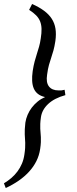

<svg xmlns="http://www.w3.org/2000/svg" viewBox="-60 -801 393 975"><path d="M272 -317.9Q216.3 -302.7 184.8 -273.2Q153.3 -243.7 147.9 -206.1Q145 -186 144.5 -172.1Q144 -158.2 144.5 -147Q145 -135.7 146 -126Q147 -116.2 147.5 -104.7Q147.9 -93.3 147.5 -79.1Q147 -64.9 144 -44.9Q139.2 -11.7 124.8 17.1Q110.4 45.9 87.6 70.8Q64.9 95.7 34.9 116.5Q4.9 137.2 -30.8 153.8L-40 129.9Q-20.5 118.2 -2.9 103.3Q14.6 88.4 28.3 70.1Q42 51.8 51.3 30Q60.5 8.3 64 -17.1Q66.9 -36.1 67.6 -50Q68.4 -64 68.1 -75.4Q67.9 -86.9 66.9 -97.2Q65.9 -107.4 65.7 -118.9Q65.4 -130.4 65.9 -144.5Q66.4 -158.7 68.8 -178.2Q71.8 -198.2 80.1 -217.8Q88.4 -237.3 101.3 -254.4Q114.3 -271.5 131.3 -285.4Q148.4 -299.3 168.9 -308.1Q147 -313 132.8 -324Q118.7 -335 111.6 -351.6Q104.5 -368.2 103.3 -390.4Q102.1 -412.6 106 -439.9Q110.4 -468.8 116 -489.3Q121.6 -509.8 127.4 -527.8Q133.3 -545.9 138.4 -564Q143.6 -582 147 -606Q151.4 -633.3 150.9 -654.3Q150.4 -675.3 143.8 -692.1Q137.2 -709 123.5 -722.9Q109.9 -736.8 87.9 -751L103 -780.8Q139.2 -764.6 163.8 -746.3Q188.5 -728 202.9 -705.6Q217.3 -683.1 221.7 -655.5Q226.1 -627.9 221.2 -592.8Q216.8 -564 211.4 -544.9Q206.1 -525.9 200.2 -508.5Q194.3 -491.2 188.7 -471.4Q183.1 -451.7 179.2 -421.9Q172.9 -382.3 188.5 -362.1Q204.1 -341.8 237.8 -341.8H246.6Q249.5 -341.8 252 -342Q254.4 -342.3 257.6 -343Q260.7 -343.8 268.1 -345.2Z"/></svg>

Font: Gentium Plus Am
Style: Italic
Weight: 400
Italic angle: -8°
Designer: J. Victor Gaultney, Annie Olsen, Iska Routamaa, Becca Hirsbrunner
Foundry: SIL International
Version: Version 5.000